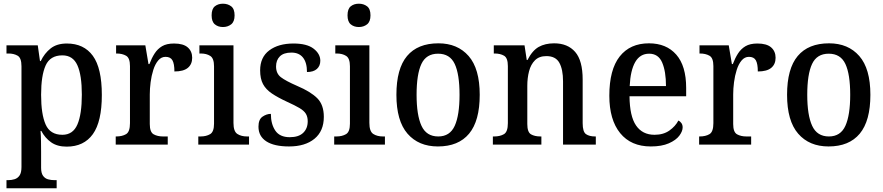

<svg xmlns="http://www.w3.org/2000/svg" viewBox="-20 -781 4769 1037"><path d="M15 236V192H24Q42 192 58.5 187Q75 182 85.5 167Q96 152 96 121V-423Q96 -468 75.5 -480Q55 -492 26 -492H15V-536H184L196 -451H200Q220 -493 253.5 -519.5Q287 -546 341 -546Q433 -546 481.5 -479.5Q530 -413 530 -268Q530 -124 481.5 -56.5Q433 11 340 11Q289 11 256 -12.5Q223 -36 203 -74H199Q201 -48 201.5 -17.5Q202 13 202 39V125Q202 154 212.5 168.5Q223 183 239.5 187.5Q256 192 274 192H286V236ZM317 -53Q374 -53 398 -108.5Q422 -164 422 -270Q422 -375 398 -428.5Q374 -482 317 -482Q251 -482 226.5 -427.5Q202 -373 202 -269Q202 -164 226.5 -108.5Q251 -53 317 -53Z M605 0V-44H608Q640 -44 661 -56.5Q682 -69 682 -116V-424Q682 -468 661 -480Q640 -492 610 -492H607V-536H765L782 -435H787Q799 -467 815 -492Q831 -517 855.5 -531.5Q880 -546 920 -546Q970 -546 994 -525Q1018 -504 1018 -469Q1018 -434 994.5 -414.5Q971 -395 922 -395Q922 -436 911.5 -455Q901 -474 874 -474Q851 -474 834.5 -454.5Q818 -435 808 -403.5Q798 -372 793.5 -337Q789 -302 789 -271V-111Q789 -67 810 -55.5Q831 -44 860 -44H886V0Z M1184 -635Q1158 -635 1140.5 -649.5Q1123 -664 1123 -698Q1123 -733 1140.5 -747Q1158 -761 1184 -761Q1210 -761 1228.5 -747Q1247 -733 1247 -698Q1247 -664 1228.5 -649.5Q1210 -635 1184 -635ZM1051 0V-44H1063Q1094 -44 1115 -56.5Q1136 -69 1136 -113V-423Q1136 -466 1115.5 -479Q1095 -492 1065 -492H1057V-536H1241V-117Q1241 -71 1262 -57.5Q1283 -44 1314 -44H1325V0Z M1541 10Q1461 10 1418.5 -17.5Q1376 -45 1376 -97Q1376 -136 1398 -151Q1420 -166 1443 -166Q1443 -111 1467 -75.5Q1491 -40 1545 -40Q1593 -40 1617.5 -63.5Q1642 -87 1642 -126Q1642 -150 1632 -166.5Q1622 -183 1597.5 -197.5Q1573 -212 1531 -231Q1481 -254 1448.5 -276Q1416 -298 1400.5 -327Q1385 -356 1385 -401Q1385 -472 1434.5 -509Q1484 -546 1565 -546Q1638 -546 1674 -518Q1710 -490 1710 -453Q1710 -425 1691.5 -408.5Q1673 -392 1638 -392Q1638 -443 1616.5 -470Q1595 -497 1554 -497Q1512 -497 1491.5 -476.5Q1471 -456 1471 -422Q1471 -384 1497 -364Q1523 -344 1585 -317Q1658 -286 1693.5 -250.5Q1729 -215 1729 -150Q1729 -73 1678.5 -31.5Q1628 10 1541 10Z M1918 -635Q1892 -635 1874.5 -649.5Q1857 -664 1857 -698Q1857 -733 1874.5 -747Q1892 -761 1918 -761Q1944 -761 1962.5 -747Q1981 -733 1981 -698Q1981 -664 1962.5 -649.5Q1944 -635 1918 -635ZM1785 0V-44H1797Q1828 -44 1849 -56.5Q1870 -69 1870 -113V-423Q1870 -466 1849.5 -479Q1829 -492 1799 -492H1791V-536H1975V-117Q1975 -71 1996 -57.5Q2017 -44 2048 -44H2059V0Z M2345 10Q2241 10 2181 -59Q2121 -128 2121 -269Q2121 -410 2178.5 -478.5Q2236 -547 2348 -547Q2451 -547 2511 -478.5Q2571 -410 2571 -269Q2571 -128 2513.5 -59Q2456 10 2345 10ZM2347 -44Q2410 -44 2436 -101.5Q2462 -159 2462 -269Q2462 -380 2436 -435.5Q2410 -491 2346 -491Q2282 -491 2256 -435.5Q2230 -380 2230 -269Q2230 -159 2256.5 -101.5Q2283 -44 2347 -44Z M2642 0V-44H2649Q2681 -44 2702 -56.5Q2723 -69 2723 -116V-424Q2723 -468 2702.5 -480Q2682 -492 2652 -492H2647V-536H2813L2825 -457H2829Q2855 -508 2889.5 -527.5Q2924 -547 2973 -547Q3046 -547 3086.5 -500.5Q3127 -454 3127 -351V-116Q3127 -69 3145 -56.5Q3163 -44 3194 -44H3198V0H3021V-342Q3021 -406 3001 -442Q2981 -478 2931 -478Q2892 -478 2869.5 -455.5Q2847 -433 2837.5 -396.5Q2828 -360 2828 -318V-111Q2828 -67 2848 -55.5Q2868 -44 2899 -44H2904V0Z M3495 10Q3388 10 3329.5 -62Q3271 -134 3271 -264Q3271 -405 3327 -476Q3383 -547 3485 -547Q3579 -547 3632.5 -486Q3686 -425 3686 -306V-261H3380Q3381 -153 3415.5 -103Q3450 -53 3515 -53Q3563 -53 3595.5 -76Q3628 -99 3644 -130Q3653 -126 3660 -116.5Q3667 -107 3667 -93Q3667 -72 3649 -48Q3631 -24 3592.5 -7Q3554 10 3495 10ZM3577 -316Q3577 -395 3556.5 -443Q3536 -491 3486 -491Q3437 -491 3411 -446Q3385 -401 3381 -316Z M3756 0V-44H3759Q3791 -44 3812 -56.5Q3833 -69 3833 -116V-424Q3833 -468 3812 -480Q3791 -492 3761 -492H3758V-536H3916L3933 -435H3938Q3950 -467 3966 -492Q3982 -517 4006.5 -531.5Q4031 -546 4071 -546Q4121 -546 4145 -525Q4169 -504 4169 -469Q4169 -434 4145.5 -414.5Q4122 -395 4073 -395Q4073 -436 4062.5 -455Q4052 -474 4025 -474Q4002 -474 3985.5 -454.5Q3969 -435 3959 -403.5Q3949 -372 3944.5 -337Q3940 -302 3940 -271V-111Q3940 -67 3961 -55.5Q3982 -44 4011 -44H4037V0Z M4455 10Q4351 10 4291 -59Q4231 -128 4231 -269Q4231 -410 4288.5 -478.5Q4346 -547 4458 -547Q4561 -547 4621 -478.5Q4681 -410 4681 -269Q4681 -128 4623.5 -59Q4566 10 4455 10ZM4457 -44Q4520 -44 4546 -101.5Q4572 -159 4572 -269Q4572 -380 4546 -435.5Q4520 -491 4456 -491Q4392 -491 4366 -435.5Q4340 -380 4340 -269Q4340 -159 4366.5 -101.5Q4393 -44 4457 -44Z"/></svg>

Font: Noto Serif Georgian SemiCondensed Medium
Style: Regular
Weight: 500
Width: 4
Designer: Monotype Design Team, Akaki Razmadze
Foundry: Google LLC
Version: Version 2.003; ttfautohint (v1.8.4.7-5d5b)